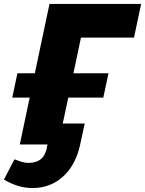

<svg xmlns="http://www.w3.org/2000/svg" viewBox="-41 -730 733 970"><path d="M59 0 109 -237H21L47 -360H135L209 -710H672L636 -540H368L330 -360H507L481 -237H304L276 -106H387L364 0Q342 103 278 161.5Q214 220 123 220Q50 220 -21 177L32 75Q51 82 67.5 87.5Q84 93 103 93Q143 93 167 72.5Q191 52 199 0Z"/></svg>

Font: Raleway Black
Style: Italic
Weight: 900
Italic angle: -12°
Designer: Matt McInerney, Pablo Impallari, Rodrigo Fuenzalida
Foundry: Matt McInerney, Pablo Impallari, Rodrigo Fuenzalida
Version: Version 4.101;RELEASE